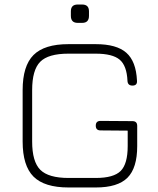

<svg xmlns="http://www.w3.org/2000/svg" viewBox="-20 -828 696 848"><path d="M323 -727Q293 -727 293 -758V-778Q293 -808 323 -808H343Q373 -808 373 -778V-758Q373 -727 343 -727ZM283 0Q176 0 128 -48Q80 -96 80 -203V-430Q80 -537 128 -585Q176 -633 282 -633H403Q495 -633 538 -595Q581 -557 585 -472Q587 -450 565 -450Q544 -450 543 -471Q540 -538 508.5 -564.5Q477 -591 403 -591H282Q193 -591 157.5 -555Q122 -519 122 -430V-203Q122 -114 158 -78Q194 -42 283 -42H403Q482 -42 513 -73Q544 -104 544 -183V-251L424 -252Q403 -252 403 -273Q403 -294 424 -294L565 -293Q586 -293 586 -272V-183Q586 -86 543 -43Q500 0 403 0Z"/></svg>

Font: Jura Light
Style: Regular
Weight: 300
Designer: Daniel Johnson, Alexei Vanyashin
Foundry: Daniel Johnson
Version: Version 5.103